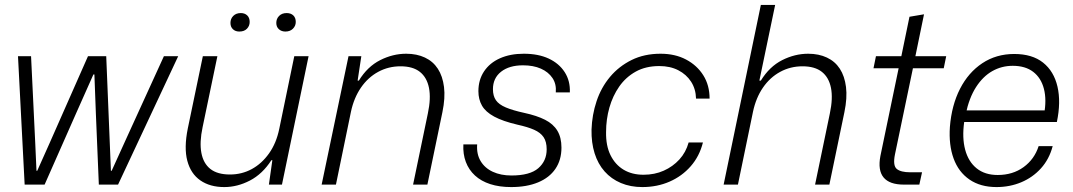

<svg xmlns="http://www.w3.org/2000/svg" viewBox="-20 -749 4355 779"><path d="M80 0 53 -521H106L123 -168L128 -56H131L182 -170L337 -521H411L424 -203L430 -56H433L498 -199L645 -521H703L459 0H381L369 -288L363 -447H359L290 -292L161 0Z M890 10Q832 10 793 -17Q754 -44 740 -96.5Q726 -149 742 -228L803 -521H862L802 -233Q789 -172 797 -129Q805 -86 833.5 -63.5Q862 -41 913 -41Q961 -41 1001.5 -63Q1042 -85 1071.5 -126.5Q1101 -168 1113 -226L1174 -521H1232L1124 0H1071L1085 -99H1081Q1045 -43 994 -16.5Q943 10 890 10ZM1138 -621Q1122 -621 1111.5 -630.5Q1101 -640 1101 -656Q1101 -673 1112.5 -684.5Q1124 -696 1143 -696Q1160 -696 1170 -686.5Q1180 -677 1180 -660Q1180 -644 1168.5 -632.5Q1157 -621 1138 -621ZM951 -621Q935 -621 925 -630.5Q915 -640 915 -656Q915 -673 926.5 -684.5Q938 -696 957 -696Q973 -696 983 -686.5Q993 -677 993 -660Q993 -644 982 -632.5Q971 -621 951 -621Z M1285 0 1394 -521H1446L1431 -422H1436Q1471 -479 1522.5 -505Q1574 -531 1628 -531Q1671 -531 1704 -515.5Q1737 -500 1756.5 -470Q1776 -440 1781.5 -396Q1787 -352 1775 -294L1714 0H1656L1716 -289Q1729 -350 1720.5 -392.5Q1712 -435 1683.5 -457.5Q1655 -480 1605 -480Q1556 -480 1514.5 -457.5Q1473 -435 1444.5 -393.5Q1416 -352 1404 -296L1343 0Z M2054 10Q2006 10 1969 -2Q1932 -14 1907 -37Q1882 -60 1870 -92Q1858 -124 1860 -163H1916Q1913 -124 1930 -95.5Q1947 -67 1979.5 -52Q2012 -37 2055 -37Q2130 -37 2164 -66.5Q2198 -96 2198 -143Q2198 -174 2185.5 -192.5Q2173 -211 2147 -222.5Q2121 -234 2080 -243Q2020 -257 1985 -276Q1950 -295 1935.5 -320.5Q1921 -346 1921 -379Q1921 -425 1944 -459.5Q1967 -494 2008.5 -512.5Q2050 -531 2105 -531Q2164 -531 2206 -511.5Q2248 -492 2271 -456.5Q2294 -421 2292 -374H2235Q2238 -408 2221.5 -432.5Q2205 -457 2174.5 -470.5Q2144 -484 2102 -484Q2046 -484 2013 -458Q1980 -432 1980 -387Q1980 -360 1992 -342.5Q2004 -325 2032.5 -313Q2061 -301 2107 -291Q2158 -280 2191.5 -263Q2225 -246 2241.5 -218.5Q2258 -191 2258 -150Q2258 -100 2233.5 -64Q2209 -28 2163 -9Q2117 10 2054 10Z M2586 10Q2538 10 2499 -6.5Q2460 -23 2433 -53.5Q2406 -84 2392.5 -127Q2379 -170 2380 -223Q2382 -283 2400.5 -338.5Q2419 -394 2455 -437Q2491 -480 2542.5 -505.5Q2594 -531 2660 -531Q2719 -531 2763.5 -507.5Q2808 -484 2833.5 -443.5Q2859 -403 2859 -349H2804Q2803 -388 2784 -417.5Q2765 -447 2732 -464Q2699 -481 2655 -481Q2600 -481 2559.5 -458.5Q2519 -436 2492.5 -398Q2466 -360 2452.5 -312.5Q2439 -265 2439 -213Q2438 -158 2457 -119.5Q2476 -81 2510 -60.5Q2544 -40 2591 -40Q2636 -40 2673 -56.5Q2710 -73 2736.5 -102Q2763 -131 2774 -171H2832Q2818 -115 2782.5 -74.5Q2747 -34 2696.5 -12Q2646 10 2586 10Z M2916 0 3067 -729H3125L3061 -422H3067Q3102 -479 3153.5 -505Q3205 -531 3259 -531Q3302 -531 3335 -515.5Q3368 -500 3387.5 -470Q3407 -440 3412.5 -396Q3418 -352 3406 -294L3345 0H3287L3347 -289Q3360 -350 3351.5 -392.5Q3343 -435 3314.5 -457.5Q3286 -480 3236 -480Q3187 -480 3145.5 -457.5Q3104 -435 3075.5 -393.5Q3047 -352 3035 -295L2974 0Z M3647 0Q3589 0 3565 -29Q3541 -58 3552 -116L3626 -472H3524L3534 -521H3637L3670 -681L3729 -691L3694 -521H3819L3809 -472H3684L3611 -122Q3602 -77 3618.5 -63.5Q3635 -50 3673 -50H3721L3710 0Z M4023 10Q3958 10 3913.5 -20.5Q3869 -51 3849 -106Q3829 -161 3834 -234Q3841 -322 3875 -388.5Q3909 -455 3965.5 -492.5Q4022 -530 4095 -530Q4168 -530 4212 -495Q4256 -460 4270.5 -397.5Q4285 -335 4268 -254H3892Q3883 -190 3896 -141.5Q3909 -93 3942.5 -66Q3976 -39 4028 -39Q4089 -39 4133 -71Q4177 -103 4194 -156H4251Q4237 -103 4203.5 -66Q4170 -29 4123.5 -9.5Q4077 10 4023 10ZM3898 -285 3886 -301H4230L4216 -285Q4227 -344 4215.5 -388.5Q4204 -433 4172 -457.5Q4140 -482 4089 -482Q4044 -482 4006 -460.5Q3968 -439 3940 -395.5Q3912 -352 3898 -285Z"/></svg>

Font: Mona Sans ExtraLight Light
Style: Italic
Weight: 300
Italic angle: -11.6951°
Version: Version 2.000